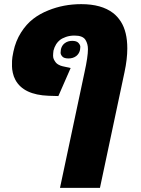

<svg xmlns="http://www.w3.org/2000/svg" viewBox="-20 -662 679 922"><path d="M54.2 -277.8Q45.4 -293.9 41.5 -312.3Q37.6 -330.6 37.6 -343Q37.6 -355.5 37.8 -369.9Q38.1 -384.3 44.4 -414.1Q55.2 -465.3 80.8 -505.6Q106.4 -545.9 138.9 -571Q171.4 -596.2 212.4 -612.3Q285.6 -642.1 370.1 -642.1Q467.3 -642.1 522.9 -599.6Q543.5 -584 560.1 -558.6Q591.3 -509.8 591.3 -429.7Q591.3 -377.9 578.1 -316.4L460 240.2H268.1L386.2 -316.4Q402.3 -389.6 402.3 -425.8Q402.3 -451.2 390.6 -470.2Q377.9 -491.2 337.9 -491.2Q314.9 -491.2 296.4 -484.6Q277.8 -478 267.6 -469.7Q257.3 -461.4 250 -450.2Q240.7 -435.1 236.8 -418.9Q234.9 -404.3 234.9 -393.8Q234.9 -383.3 239.5 -375Q244.1 -366.7 248.5 -361.3Q252.9 -356 259.8 -352.1Q271 -345.7 280.8 -343.8L319.3 -335.4L260.3 -200.7L213.4 -202.1Q93.3 -206.5 54.2 -277.8ZM291 -454.6Q305.7 -465.8 326.9 -465.8Q348.1 -465.8 356.9 -455.8Q365.7 -445.8 365.7 -437Q365.7 -408.2 345.7 -392.6Q330.6 -381.3 309.1 -381.3Q287.6 -381.3 279.3 -390.6Q271 -399.9 271 -408.7Q271 -439.5 291 -454.6Z"/></svg>

Font: Open Sans Hebrew Extra Bold
Style: Italic
Weight: 800
Italic angle: -12°
Foundry: Ascender Corporation, Yanek Iontef
Version: Version 2.001;PS 002.001;hotconv 1.0.70;makeotf.lib2.5.58329